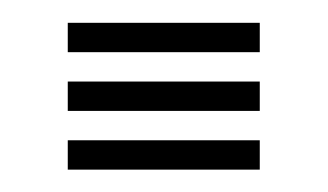

<svg xmlns="http://www.w3.org/2000/svg" viewBox="-20 -493 290 170"><path d="M40 -446.8V-472.8H210V-446.8ZM40 -394.8V-420.8H210V-394.8ZM40 -342.8V-368.8H210V-342.8Z"/></svg>

Font: Big Shoulders Inline Display Black
Style: Regular
Weight: 900
Designer: Patric King
Foundry: XO Type Co
Version: Version 1.000